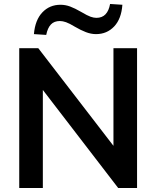

<svg xmlns="http://www.w3.org/2000/svg" viewBox="-20 -948 788 968"><path d="M77 0V-705H173L578 -179H552V-705H671V0H576L171 -527H196V0ZM213 -772 151 -776Q157 -847 193.5 -885.5Q230 -924 285 -924Q310 -924 334 -915Q358 -906 389 -888Q421 -869 437 -863.5Q453 -858 466 -858Q495 -858 512 -876Q529 -894 535 -928L597 -924Q592 -853 555.5 -814.5Q519 -776 464 -776Q439 -776 413 -786Q387 -796 358 -813Q330 -830 313 -836Q296 -842 282 -842Q253 -842 236.5 -824.5Q220 -807 213 -772Z"/></svg>

Font: Nunito Sans 12pt ExtraLight
Style: Regular
Weight: 200
Designer: Vernon Adams
Foundry: Vernon Adams
Version: Version 3.101;gftools[0.9.27]